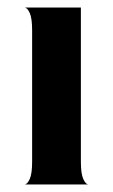

<svg xmlns="http://www.w3.org/2000/svg" viewBox="-20 -488 298 508"><path d="M45 0Q52 0 58.5 -14Q65 -28 65 -60V-408Q65 -440 58.5 -454Q52 -468 45 -468H194V-60Q194 -28 200.5 -14Q207 0 214 0Z"/></svg>

Font: Red Rose SemiBold
Style: Regular
Weight: 600
Designer: Jaikishan Patel
Version: Version 2.000